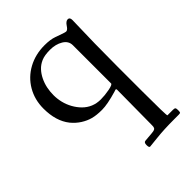

<svg xmlns="http://www.w3.org/2000/svg" viewBox="-199 -494 889 889"><g transform="rotate(-45 245.0 -49.5)"><path d="M417 -375Q412.1 -226.3 412.1 -76.9V87.9Q412.1 248 416 248H451.9Q461.7 248 464.8 251Q468 253.9 468 265.6Q468 277.3 466.2 280.2Q464.4 283 455.1 283H425Q357.2 283 308.7 288.5Q260.3 293.9 256.8 293.9Q250 293.9 250 277Q250 260 260.4 259.2Q270.8 258.3 280.9 257.4Q291 256.6 296.4 256.2Q301.8 255.9 308.2 255Q314.7 254.2 317.6 253.7Q320.6 253.2 324 251.7Q327.4 250.2 328.6 248.7Q329.8 247.1 331.1 244.1Q333 240.5 333 230L335 0Q335 -8.3 327.4 -5.4Q324.2 -4.2 320.1 -2.9Q255.6 16.1 220 16.1Q184.3 16.1 160.2 9.6Q136 3.2 112.5 -11.8Q89.1 -26.9 71.3 -48.8Q32 -98.1 32 -179.9Q32 -238 59.3 -284.8Q86.7 -331.5 134.9 -357.8Q183.1 -384 242.9 -384Q281 -384 305.4 -375Q351.3 -357.9 358.2 -357.9Q365 -357.9 370.4 -363.4Q375.7 -368.9 379.9 -375.5Q391.4 -393.1 404.2 -393.1Q417 -393.1 417 -375ZM161.1 -58.6Q197.3 -22 250 -22Q276.6 -22 306.3 -27.7Q335.9 -33.4 335.9 -41V-291Q335.9 -319.1 309.3 -335.1Q282.7 -351.1 246.3 -351.1Q210 -351.1 188.7 -341.8Q167.5 -332.5 153 -316.9Q138.4 -301.3 128.3 -280.5Q118.2 -259.8 113.5 -237.2Q108.9 -214.6 108.9 -190.7Q108.9 -166.7 114.7 -142.7Q120.6 -118.7 132.7 -96.9Q144.8 -75.2 161.1 -58.6Z"/></g></svg>

Font: Fanwood Text
Style: Regular
Weight: 400
Version: Version 1.1001